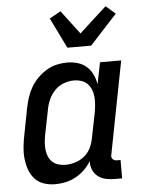

<svg xmlns="http://www.w3.org/2000/svg" viewBox="-55 -829 661 885"><g transform="rotate(-5 275.0 -386.5)"><path d="M165 12Q137 12 112 3.5Q87 -5 70 -24Q53 -43 44.5 -68Q36 -93 33.5 -119.5Q31 -146 34 -174Q37 -202 43 -230L66 -350Q71 -374 78.5 -397.5Q86 -421 99 -443.5Q112 -466 131 -485Q150 -504 172.5 -517.5Q195 -531 219.5 -536.5Q244 -542 268 -542Q293 -542 316.5 -535Q340 -528 357.5 -512.5Q375 -497 385 -475.5Q395 -454 399 -430L419 -530H517L434 -102Q432 -96 433 -90.5Q434 -85 437.5 -81Q441 -77 446 -75Q451 -73 457 -73H474V12H440Q419 12 398.5 7.5Q378 3 362.5 -9Q347 -21 339 -39.5Q331 -58 332 -80Q319 -58 300 -40Q281 -22 258.5 -10Q236 2 212 7Q188 12 165 12ZM220 -73Q242 -73 265 -80Q288 -87 307 -102.5Q326 -118 336.5 -139.5Q347 -161 351 -183L375 -303Q378 -321 379.5 -339Q381 -357 379.5 -374.5Q378 -392 371.5 -407.5Q365 -423 354 -434.5Q343 -446 326 -451.5Q309 -457 291 -457Q268 -457 244 -448Q220 -439 202.5 -420.5Q185 -402 175 -379.5Q165 -357 161 -334L137 -214Q134 -197 133 -180Q132 -163 134 -147Q136 -131 142.5 -116.5Q149 -102 160.5 -92Q172 -82 187.5 -77.5Q203 -73 220 -73ZM275 -610 206 -751 258 -780 341 -670 403 -727 467 -785 511 -747 385 -610Z"/></g></svg>

Font: Lode Dark
Style: Bold Italic
Weight: 700
Italic angle: -11°
Monospace: yes
Designer: Belleve Invis
Foundry: Belleve Invis
Version: Version 29.2.0; ttfautohint (v1.8.3)